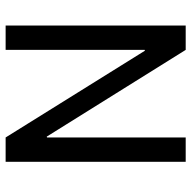

<svg xmlns="http://www.w3.org/2000/svg" viewBox="-19 -661 680 682"><g transform="rotate(90 321.0 -320.0)"><path d="M554.7 -639.6V0H468.3L160.2 -494.6L157.2 -494.1V0H70.8V-639.6H157.2L465.3 -146L468.3 -147V-639.6Z"/></g></svg>

Font: Yantramanav
Style: Regular
Weight: 400
Version: Version 1.001;PS 1.0;hotconv 1.0.72;makeotf.lib2.5.5900; ttf